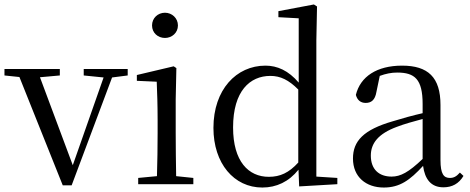

<svg xmlns="http://www.w3.org/2000/svg" viewBox="-28 -825 2106 860"><path d="M347 -487 436 -478 298 -85 151 -479 240 -487V-516H-8V-487L59 -480L253 5H293L474 -478L544 -487V-516H347Z M711 -655C742 -655 769 -678 769 -711C769 -744 742 -768 711 -768C679 -768 653 -744 653 -711C653 -678 679 -655 711 -655ZM674 0H838V-28L761 -36C760 -92 759 -175 759 -229V-380L762 -520L750 -528L585 -489V-463L674 -459C676 -409 678 -356 678 -289V-229C678 -175 677 -92 675 -36L591 -28V0Z M1312 10 1483 0V-28L1389 -34V-644L1392 -796L1378 -805L1219 -775V-748L1310 -743V-455C1264 -509 1214 -531 1161 -531C1031 -531 928 -424 928 -252C928 -93 1020 15 1147 15C1210 15 1266 -11 1309 -65ZM1308 -97C1266 -51 1227 -33 1176 -33C1085 -33 1016 -102 1016 -254C1016 -418 1092 -485 1183 -485C1228 -485 1265 -467 1308 -424Z M1958 14C1997 14 2027 -2 2048 -37L2032 -52C2016 -34 2004 -28 1987 -28C1960 -28 1945 -45 1945 -108V-355C1945 -479 1889 -531 1773 -531C1660 -531 1586 -482 1566 -400C1572 -377 1587 -364 1610 -364C1635 -364 1652 -377 1658 -413L1673 -485C1700 -495 1725 -500 1751 -500C1830 -500 1865 -470 1865 -359V-318C1821 -308 1774 -295 1732 -282C1600 -244 1553 -193 1553 -115C1553 -32 1612 15 1691 15C1763 15 1808 -18 1867 -82C1875 -22 1903 14 1958 14ZM1865 -113C1802 -53 1766 -34 1726 -34C1670 -34 1633 -66 1633 -128C1633 -183 1666 -226 1750 -257C1784 -270 1824 -281 1865 -292Z"/></svg>

Font: Harano Aji Mincho
Style: Regular
Weight: 400
Foundry: Masamichi Hosoda
Version: HaranoAjiMincho-Regular version 20230610;ttx 4.39.4